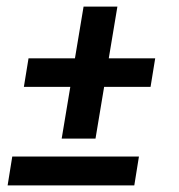

<svg xmlns="http://www.w3.org/2000/svg" viewBox="-20 -559 540 579"><path d="M166 -141 192 -297H52L66 -383H206L232 -539H334L308 -383H448L434 -297H294L268 -141ZM3 0 17 -87H399L385 0Z"/></svg>

Font: Iosevka Term Curly
Style: Bold Italic
Weight: 700
Italic angle: -9°
Designer: Belleve Invis
Foundry: Belleve Invis
Version: Version 32.3.0